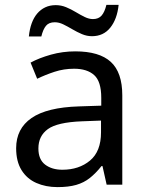

<svg xmlns="http://www.w3.org/2000/svg" viewBox="-20 -755 601 785"><path d="M288 -545Q386 -545 433 -502Q480 -459 480 -365V0H416L399 -76H395Q372 -47 347.5 -27.5Q323 -8 291.5 1Q260 10 215 10Q167 10 128.5 -7Q90 -24 68 -59.5Q46 -95 46 -149Q46 -229 109 -272.5Q172 -316 303 -320L394 -323V-355Q394 -422 365 -448Q336 -474 283 -474Q241 -474 203 -461.5Q165 -449 132 -433L105 -499Q140 -518 188 -531.5Q236 -545 288 -545ZM314 -259Q214 -255 175.5 -227Q137 -199 137 -148Q137 -103 164.5 -82Q192 -61 235 -61Q303 -61 348 -98.5Q393 -136 393 -214V-262ZM98 -606Q101 -636 109.5 -659.5Q118 -683 132 -699.5Q146 -716 165 -725Q184 -734 208 -734Q230 -734 250.5 -725.5Q271 -717 290 -705.5Q309 -694 326.5 -685.5Q344 -677 360 -677Q383 -677 395.5 -691.5Q408 -706 415 -735H465Q459 -677 431 -642Q403 -607 356 -607Q335 -607 315 -615.5Q295 -624 275.5 -635.5Q256 -647 238.5 -655.5Q221 -664 204 -664Q180 -664 168 -649.5Q156 -635 149 -606Z"/></svg>

Font: Noto Sans Myanmar
Style: Regular
Weight: 400
Designer: Monotype Design Team
Foundry: Monotype Imaging Inc.
Version: Version 2.107